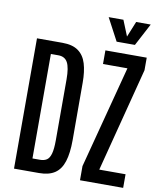

<svg xmlns="http://www.w3.org/2000/svg" viewBox="-110 -1162 1035 1247"><g transform="rotate(10 407.0 -538.0)"><path d="M69.3 0V-859.4H237.3Q304.2 -859.4 342.3 -831.8Q380.4 -804.2 396 -752.4Q411.6 -700.7 411.6 -628.4L412.1 -249Q412.1 -162.6 394.5 -107.4Q377 -52.2 337.9 -26.1Q298.8 0 233.4 0ZM175.8 -85.9H226.1Q252.4 -85.9 269.8 -97.2Q287.1 -108.4 295.9 -139.4Q304.7 -170.4 304.7 -228.5V-629.9Q304.7 -707.5 286.4 -741.2Q268.1 -774.9 225.1 -774.9H175.8ZM504.4 0V-93.3L681.6 -769.5H520.5V-859.4H793V-776.4L615.7 -89.8H789.1V0ZM582.5 -927.7 503.9 -1075.7H601.1L643.1 -972.2L685.1 -1075.7H781.2L703.1 -927.7Z"/></g></svg>

Font: Antonio Medium
Style: Regular
Weight: 500
Designer: Vernon Adams
Foundry: Vernon Adams
Version: Version 1.002